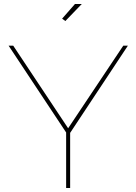

<svg xmlns="http://www.w3.org/2000/svg" viewBox="-20 -938 681 958"><path d="M23 -710H46L320 -298L595 -710H618L330 -275V0H310V-277ZM388 -918 306 -833 290 -845 354 -918Z"/></svg>

Font: Raleway
Style: Thin
Weight: 100
Designer: Matt McInerney, Pablo Impallari, Rodrigo Fuenzalida
Foundry: Matt McInerney, Pablo Impallari, Rodrigo Fuenzalida
Version: Version 3.000